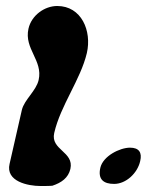

<svg xmlns="http://www.w3.org/2000/svg" viewBox="-20 -567 490 641"><path d="M315 -7C306 32 326 47 361 47C401 47 439 11 448 -29C455 -58 444 -74 414 -74C380 -74 324 -46 315 -7ZM109 -300C101 -264 61 -234 53 -200L12 -20C-2 39 74 54 115 54C121 54 149 54 155 53C185 43 208 27 215 -3C228 -61 148 -66 161 -123C182 -215 249 -301 270 -390C287 -464 252 -547 171 -547C129 -547 85 -516 75 -471C60 -404 124 -365 109 -300Z"/></svg>

Font: Charger
Style: OversprayIt
Weight: 400
Designer: Jasper
Foundry: Cannot Into Space Fonts
Version: Version 0.980